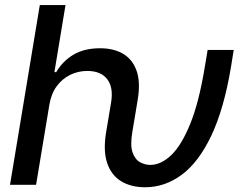

<svg xmlns="http://www.w3.org/2000/svg" viewBox="-20 -748 984 777"><path d="M20.5 0 141.1 -727.5H245.1L200.2 -456.1H207.5Q233.9 -501 277.6 -526.9Q321.3 -552.7 384.8 -552.7Q440.9 -552.7 479 -529.8Q517.1 -506.8 533 -460.9Q548.8 -415 537.6 -346.7L525.4 -272.5H419.4L429.7 -334Q439.5 -394.5 413.8 -427.7Q388.2 -460.9 333 -460.9Q295.9 -460.9 263.4 -444.8Q231 -428.7 209 -398.4Q187 -368.2 179.7 -323.7L126 0ZM566.9 9.8Q509.8 9.8 469.7 -14.9Q429.7 -39.6 413.3 -89.4Q397 -139.2 409.7 -214.4L419.4 -272.5H525.4L515.6 -214.4Q506.3 -159.7 516.6 -130.9Q526.9 -102.1 547.1 -91.3Q567.4 -80.6 587.9 -80.6Q631.3 -80.6 672.9 -120.1Q714.4 -159.7 749.8 -246.6Q785.2 -333.5 808.6 -476.1L820.3 -545.9H925.8L914.6 -476.1Q886.2 -306.6 835.2 -199.2Q784.2 -91.8 715.8 -41Q647.5 9.8 566.9 9.8Z"/></svg>

Font: Inter 24pt Medium
Style: Italic
Weight: 500
Italic angle: -9.3988°
Designer: Rasmus Andersson
Foundry: rsms
Version: Version 4.001;git-66647c0bb